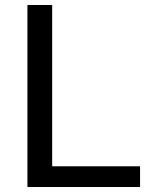

<svg xmlns="http://www.w3.org/2000/svg" viewBox="-20 -749 642 769"><path d="M89.8 -729H189V-83H541V0H89.8Z"/></svg>

Font: Vazir Code Hack
Style: Code-Hack
Weight: 400
Foundry: DejaVu fonts team - Redesigned by Saber Rastikerdar
Version: Version 1.1.2